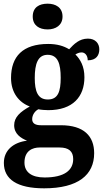

<svg xmlns="http://www.w3.org/2000/svg" viewBox="-20 -788 563 1044"><path d="M239 -628C282 -628 320 -650 320 -698C320 -748 282 -768 239 -768C193 -768 158 -748 158 -698C158 -650 193 -628 239 -628ZM220 236C405 236 492 163 492 45C492 -48 436 -107 311 -107H203C172 -107 155 -117 155 -140C155 -165 172 -186 189 -194C200 -191 228 -189 242 -189C377 -189 439 -263 439 -368C439 -427 417 -465 390 -492C399 -497 409 -503 424 -503C441 -503 457 -488 457 -460C504 -460 520 -488 520 -520C520 -551 499 -578 458 -578C411 -578 382 -548 356 -520C327 -538 290 -549 242 -549C104 -549 40 -481 40 -364C40 -284 83 -231 142 -209C90 -180 57 -151 57 -107C57 -60 93 -37 127 -23C54 -14 1 28 1 98C1 187 73 236 220 236ZM240 -247C185 -247 169 -292 169 -364C169 -439 185 -490 239 -490C295 -490 310 -441 310 -365C310 -291 296 -247 240 -247ZM222 177C152 177 113 148 113 96C113 31 158 14 195 14H304C354 14 378 35 378 77C378 138 330 177 222 177Z"/></svg>

Font: Noto Serif SemiCondensed
Style: Bold
Weight: 700
Width: 4
Designer: Monotype Design Team
Foundry: Monotype Imaging Inc.
Version: Version 2.015